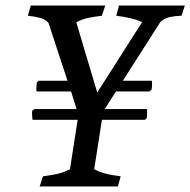

<svg xmlns="http://www.w3.org/2000/svg" viewBox="-20 -677 691 697"><path d="M651 -657 639 -620Q614 -619 596 -615Q578 -611 562 -597L426 -384H531Q532 -380 532 -371Q532 -361 530 -351L522 -345H401L360 -281H514Q514 -255 513 -248L506 -242H350L322 -63Q351 -45 418 -37L408 0H124L136 -37Q167 -41 189.5 -46Q212 -51 234 -63L262 -242H98Q97 -250 96.5 -259.5Q96 -269 97 -275L105 -281H258L238 -345H113Q112 -348 112 -356Q112 -366 114 -378L121 -384H225L156 -594Q144 -607 126 -612Q108 -617 81 -620L92 -657H362L350 -620Q319 -616 298 -611.5Q277 -607 257 -596L333 -341L496 -597Q463 -612 402 -620L412 -657Z"/></svg>

Font: Caladea
Style: Italic
Weight: 400
Italic angle: -9°
Designer: Carolina Giovagnoli and Andres Torresi
Foundry: Carolina Giovagnoli & Andres Torresi
Version: Version 1.001